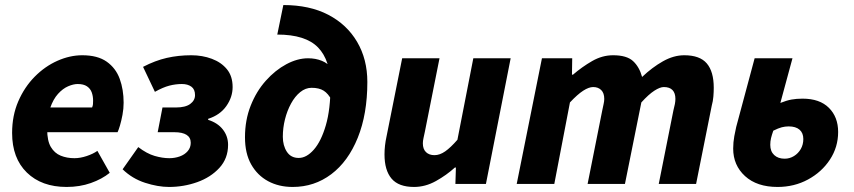

<svg xmlns="http://www.w3.org/2000/svg" viewBox="-20 -729 3383 761"><path d="M244 12Q145 12 86.5 -45Q28 -102 28 -202Q28 -271 52.5 -327.5Q77 -384 117.5 -425Q158 -466 207.5 -488Q257 -510 306 -510Q367 -510 403 -484.5Q439 -459 454.5 -416.5Q470 -374 470 -322Q470 -298 465.5 -274Q461 -250 455.5 -231.5Q450 -213 446 -205H138L150 -303H345Q348 -310 348.5 -316Q349 -322 349 -330Q349 -348 343.5 -363Q338 -378 324.5 -387Q311 -396 288 -396Q271 -396 250 -387Q229 -378 210 -357Q191 -336 179 -301.5Q167 -267 167 -216Q167 -171 181.5 -146.5Q196 -122 220.5 -112Q245 -102 275 -102Q298 -102 323.5 -110.5Q349 -119 366 -131L415 -44Q384 -19 340 -3.5Q296 12 244 12Z M650 12Q606 12 555 -4.5Q504 -21 466 -58L528 -146Q562 -120 593 -111Q624 -102 651 -102Q673 -102 692.5 -109Q712 -116 724 -130Q736 -144 736 -163Q736 -184 719.5 -194.5Q703 -205 671 -205H605L624 -303H677Q715 -303 734 -317Q753 -331 753 -352Q753 -375 738.5 -385.5Q724 -396 701 -396Q676 -396 651 -389.5Q626 -383 594 -365L547 -464Q595 -489 641 -499.5Q687 -510 738 -510Q782 -510 819.5 -496Q857 -482 879.5 -454.5Q902 -427 902 -384Q902 -344 877 -308.5Q852 -273 805 -258V-254Q843 -242 863.5 -215.5Q884 -189 884 -155Q884 -101 849.5 -63.5Q815 -26 761.5 -7Q708 12 650 12Z M1140 12Q1085 12 1042.5 -11Q1000 -34 975.5 -77.5Q951 -121 951 -185Q951 -253 973.5 -310Q996 -367 1033.5 -409Q1071 -451 1115 -474.5Q1159 -498 1201 -498Q1231 -498 1255.5 -488Q1280 -478 1297 -457Q1314 -436 1320 -405L1294 -333Q1281 -358 1263 -369.5Q1245 -381 1215 -381Q1191 -381 1170 -364Q1149 -347 1133.5 -318.5Q1118 -290 1109.5 -256Q1101 -222 1101 -187Q1101 -152 1117 -127.5Q1133 -103 1164 -103Q1195 -103 1224 -136Q1253 -169 1271.5 -232.5Q1290 -296 1290 -389Q1290 -490 1240.5 -541Q1191 -592 1079 -592L1103 -709Q1207 -709 1281 -670.5Q1355 -632 1395.5 -563Q1436 -494 1436 -404Q1436 -277 1398 -183Q1360 -89 1293 -38.5Q1226 12 1140 12Z M1621 12Q1560 12 1532 -21Q1504 -54 1504 -117Q1504 -134 1506 -152Q1508 -170 1512 -188L1574 -498H1722L1664 -207Q1661 -193 1658.5 -181.5Q1656 -170 1656 -161Q1656 -138 1668.5 -126Q1681 -114 1702 -114Q1723 -114 1744.5 -129Q1766 -144 1793 -175L1856 -498H2004L1906 0H1785L1787 -65H1783Q1750 -35 1708 -11.5Q1666 12 1621 12Z M2028 0 2128 -498H2248L2247 -433H2251Q2287 -464 2327 -487Q2367 -510 2410 -510Q2464 -510 2489 -487Q2514 -464 2525 -424Q2565 -462 2607.5 -486Q2650 -510 2692 -510Q2754 -510 2781.5 -477.5Q2809 -445 2809 -381Q2809 -365 2807.5 -346.5Q2806 -328 2801 -310L2739 0H2591L2649 -291Q2653 -306 2655 -317Q2657 -328 2657 -337Q2657 -360 2645.5 -372Q2634 -384 2611 -384Q2596 -384 2573.5 -369.5Q2551 -355 2522 -323L2457 0H2309L2367 -291Q2370 -306 2372.5 -317Q2375 -328 2375 -337Q2375 -360 2363 -372Q2351 -384 2331 -384Q2314 -384 2291.5 -369.5Q2269 -355 2239 -323L2177 0Z M3062 12Q2980 12 2933 -31Q2886 -74 2886 -140Q2886 -165 2890.5 -189.5Q2895 -214 2898 -226L2971 -498H3121L3073 -321Q3098 -331 3117.5 -334.5Q3137 -338 3161 -338Q3229 -338 3265.5 -301.5Q3302 -265 3302 -206Q3302 -146 3269.5 -96.5Q3237 -47 3182.5 -17.5Q3128 12 3062 12ZM3090 -100Q3110 -100 3127 -110.5Q3144 -121 3154 -138.5Q3164 -156 3164 -178Q3164 -202 3149 -215Q3134 -228 3106 -228Q3092 -228 3078.5 -224.5Q3065 -221 3045 -211Q3039 -194 3036 -181.5Q3033 -169 3033 -155Q3033 -129 3048.5 -114.5Q3064 -100 3090 -100Z"/></svg>

Font: Source Sans 3 ExtraBold
Style: Italic
Weight: 800
Italic angle: -11°
Version: Version 3.052;hotconv 1.1.0;makeotfexe 2.6.0